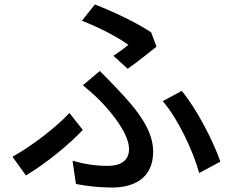

<svg xmlns="http://www.w3.org/2000/svg" viewBox="-20 -803 1040 860"><path d="M488 -553 552 -495C590 -521 656 -574 681 -594L657 -658C594 -701 485 -752 405 -783L347 -710C423 -681 512 -634 555 -602C541 -590 514 -570 488 -553ZM305 -83 320 21C366 30 422 37 482 37C568 37 666 4 666 -124C666 -215 603 -304 504 -406C479 -433 454 -458 427 -485L351 -421C381 -397 413 -368 436 -344C488 -290 558 -200 558 -135C558 -78 512 -60 463 -60C407 -60 358 -68 305 -83ZM872 -28 967 -79C936 -170 860 -317 794 -396L709 -350C778 -270 846 -125 872 -28ZM351 -221 291 -297C233 -234 120 -147 36 -101L96 -17C197 -78 294 -161 351 -221Z"/></svg>

Font: Noto Sans CJK HK Medium
Style: Regular
Weight: 500
Designer: Ryoko NISHIZUKA 西塚涼子 (kana, bopomofo & ideographs); Paul D. Hunt (Latin, Greek & Cyrillic); Sandoll Communications 산돌커뮤니
Foundry: Adobe
Version: Version 2.004;hotconv 1.0.118;makeotfexe 2.5.65603